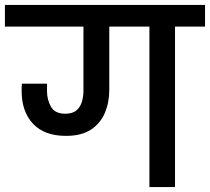

<svg xmlns="http://www.w3.org/2000/svg" viewBox="-44 -760 853 780"><path d="M224 -208Q136 -208 90 -257.5Q44 -307 44 -389Q44 -397 44 -405Q44 -413 45 -420H147V-389Q147 -355 163 -326.5Q179 -298 221 -298Q251 -298 267 -312Q283 -326 289 -347.5Q295 -369 295 -391V-652H-24V-740H789V-652H667V0H563V-652H400V-395Q400 -344 382 -301.5Q364 -259 325.5 -233.5Q287 -208 224 -208Z"/></svg>

Font: Poppins Medium
Style: Regular
Weight: 500
Designer: Ninad Kale (Devanagari), Jonny Pinhorn (Latin)
Version: Version 5.002